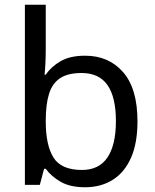

<svg xmlns="http://www.w3.org/2000/svg" viewBox="-20 -780 655 810"><path d="M173 -575Q173 -541 171.5 -511.5Q170 -482 168 -465H173Q196 -499 236 -522Q276 -545 339 -545Q439 -545 499.5 -475.5Q560 -406 560 -268Q560 -176 532.5 -114Q505 -52 455 -21Q405 10 339 10Q276 10 236 -13Q196 -36 173 -68H166L148 0H85V-760H173ZM324 -472Q267 -472 234 -450.5Q201 -429 187 -384.5Q173 -340 173 -271V-267Q173 -168 205.5 -115.5Q238 -63 326 -63Q398 -63 433.5 -116Q469 -169 469 -269Q469 -370 433.5 -421Q398 -472 324 -472Z"/></svg>

Font: ukorean05
Style: Book
Weight: 400
Designer: Jelle Bosma - Monotype Design Team
Foundry: Monotype Imaging Inc.
Version: Version 2.003